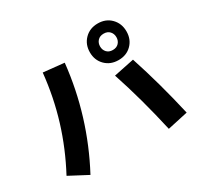

<svg xmlns="http://www.w3.org/2000/svg" viewBox="-177 -1050 1354 1305"><g transform="rotate(-30 500.0 -397.5)"><path d="M735 -544Q672 -544 631.5 -584.5Q591 -625 591 -687Q591 -749 631.5 -790Q672 -831 735 -831Q798 -831 838 -790Q878 -749 878 -687Q878 -625 838 -584.5Q798 -544 735 -544ZM735 -623Q765 -623 782 -641.5Q799 -660 799 -687Q799 -714 782 -732.5Q765 -751 735 -751Q705 -751 688 -732.5Q671 -714 671 -687Q671 -660 688 -641.5Q705 -623 735 -623ZM178 36 34 -40Q121 -203 173.5 -373.5Q226 -544 245 -729L408 -712Q366 -317 178 36ZM820 -498Q897 -264 956 -4L796 31Q766 -102 732.5 -225Q699 -348 660 -465Z"/></g></svg>

Font: Murecho ExtraBold
Style: Regular
Weight: 800
Designer: Neil Summerour
Foundry: Positype
Version: Version 1.010; ttfautohint (v1.8.3)